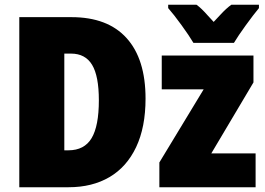

<svg xmlns="http://www.w3.org/2000/svg" viewBox="-20 -786 1111 806"><path d="M268 0H61V-714H280Q432 -714 511.5 -626Q591 -538 591 -372Q591 -252 551.5 -168.5Q512 -85 439.5 -42.5Q367 0 268 0ZM278 -561H250V-155H267Q334 -155 364.5 -206Q395 -257 395 -365Q395 -467 366.5 -514Q338 -561 278 -561ZM649 0V-104L835 -411H659V-553H1044V-440L867 -142H1053V0ZM1067 -752Q1043 -723 1011.5 -679.5Q980 -636 962 -606H792Q775 -635 742 -680.5Q709 -726 686 -752V-766H805Q825 -752 853 -720Q867 -704 877 -694Q883 -700 906.5 -725.5Q930 -751 951 -766H1067Z"/></svg>

Font: Noto Sans Display Black Narrow
Style: Regular
Weight: 900
Width: 4
Designer: Monotype Design team
Foundry: Monotype Imaging Inc.
Version: Version 1.000